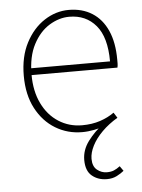

<svg xmlns="http://www.w3.org/2000/svg" viewBox="-51 -531 581 784"><g transform="rotate(-5 239.0 -139.0)"><path d="M356 212Q320 212 295 191.5Q270 171 270 126Q270 85 296.5 49.5Q323 14 362 -16L368 -8Q347 2 321.5 7Q296 12 272 12Q212 12 162.5 -18Q113 -48 83.5 -104Q54 -160 54 -238Q54 -316 83.5 -372.5Q113 -429 160 -459.5Q207 -490 260 -490Q315 -490 355.5 -464.5Q396 -439 418 -390Q440 -341 440 -270Q440 -263 440 -255Q440 -247 438 -238H70V-266H410Q410 -365 369 -413.5Q328 -462 260 -462Q218 -462 178 -437.5Q138 -413 112 -363.5Q86 -314 86 -240Q86 -172 110.5 -121.5Q135 -71 178 -43.5Q221 -16 274 -16Q315 -16 348 -27Q381 -38 406 -56L420 -34Q383 -12 356 15Q329 42 314.5 70.5Q300 99 300 124Q300 155 318 169.5Q336 184 358 184Q375 184 387 179Q399 174 412 164L426 184Q414 194 396.5 203Q379 212 356 212Z"/></g></svg>

Font: Source Sans 3 Variable
Style: Regular
Weight: 200
Designer: Paul D. Hunt
Foundry: Adobe Systems Incorporated
Version: Version 3.026